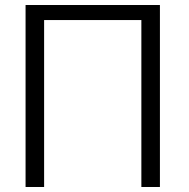

<svg xmlns="http://www.w3.org/2000/svg" viewBox="-20 -746 754 766"><path d="M82 0H156V-666H544V0H618V-726H82Z"/></svg>

Font: Cheyenne Sans Light
Style: Regular
Weight: 300
Designer: The Public Sans project authors (U.S. Web Design System), Libre Franklin designed by Pablo Impallari and Rodrigo Fuenzal
Foundry: The Cheyenne Sans Project Authors
Version: Version 2.007